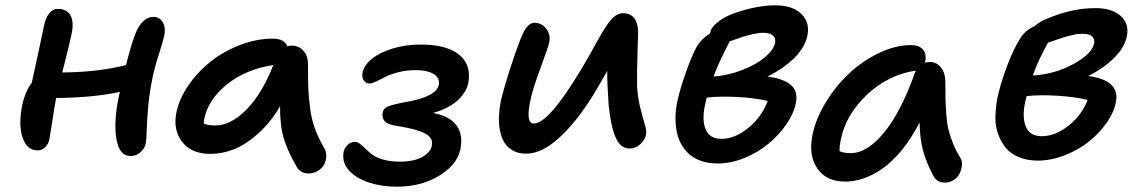

<svg xmlns="http://www.w3.org/2000/svg" viewBox="-20 -621 4226 715"><path d="M120.1 -61Q80.6 -61 64.5 -107.7Q48.3 -154.3 62 -226.1Q74.2 -282.2 98.1 -312Q132.3 -468.3 144 -525.9Q149.4 -553.7 162.8 -570.8Q176.3 -587.9 195.8 -587.9Q228 -587.9 241.9 -564.5Q255.9 -541 247.1 -497.1Q241.7 -468.3 211.9 -351.1Q348.6 -352.5 449.2 -378.9Q470.7 -463.4 485.8 -499Q496.1 -525.4 513.2 -541.7Q530.3 -558.1 550.8 -558.1Q574.7 -558.1 586.2 -537.6Q597.7 -517.1 591.8 -488.8Q587.9 -469.7 570.6 -415.3Q553.2 -360.8 546.9 -326.2Q536.1 -272.9 531.7 -222.2Q527.3 -171.4 526.4 -136.2Q525.4 -101.1 522.9 -87.9Q518.6 -67.4 502.7 -53.7Q486.8 -40 466.8 -40Q423.3 -40 413.1 -106Q402.8 -171.9 423.8 -268.1Q425.8 -275.9 426.8 -278.8Q331.1 -257.8 189 -255.9Q182.6 -222.2 174.8 -169.9Q167 -117.7 164.1 -103Q160.2 -84.5 148.2 -72.8Q136.2 -61 120.1 -61Z M763.7 -47.9Q692.9 -47.9 658.4 -92.5Q624 -137.2 636.7 -201.2Q647 -252.9 681.6 -303.2Q716.3 -353.5 764.6 -391.8Q813 -430.2 874.3 -453.6Q935.5 -477.1 995.6 -477.1Q1040 -477.1 1049.8 -448.2Q1055.7 -451.2 1064.9 -451.2Q1093.8 -451.2 1110.4 -431.6Q1127 -412.1 1127 -380.9Q1127 -321.8 1128.2 -290.8Q1129.4 -259.8 1134.8 -218.3Q1140.1 -176.8 1152.6 -142.6Q1165 -108.4 1186 -71.8Q1195.3 -57.6 1195.1 -40.3Q1194.8 -22.9 1187.3 -8.8Q1179.7 5.4 1164.1 15.1Q1148.4 24.9 1128.9 24.9Q1097.2 24.9 1083 -2.9Q1052.2 -56.2 1037.4 -103.8Q1022.5 -151.4 1022.9 -225.1Q986.3 -163.1 939.7 -122.1Q893.1 -81.1 849.9 -64.5Q806.6 -47.9 763.7 -47.9ZM740.7 -178.2Q738.8 -166.5 738.8 -161.1Q752.9 -153.8 781.7 -153.8Q838.9 -153.8 897 -212.2Q955.1 -270.5 998 -378.9Q894 -362.8 824.5 -306.2Q754.9 -249.5 740.7 -178.2Z M1458 74.2Q1401.9 74.2 1355 59.1Q1308.1 43.9 1281.2 15.4Q1254.4 -13.2 1258.8 -49.8Q1260.7 -67.4 1273.4 -80.1Q1286.1 -92.8 1300.8 -92.8Q1311 -92.8 1320.8 -85.2Q1330.6 -77.6 1341.3 -66.9Q1352.1 -56.2 1366.7 -45.2Q1381.3 -34.2 1407.7 -26.6Q1434.1 -19 1468.8 -19Q1523.4 -19 1555.7 -38.3Q1587.9 -57.6 1588.9 -85.9Q1590.8 -109.9 1561 -125Q1531.2 -140.1 1464.8 -150.9Q1427.7 -155.8 1414.8 -167.5Q1401.9 -179.2 1404.8 -199.2Q1406.2 -216.8 1424.1 -224.4Q1441.9 -231.9 1491.7 -241.2Q1548.3 -250.5 1580.6 -267.8Q1612.8 -285.2 1614.7 -309.1Q1616.2 -333.5 1592.8 -346.7Q1569.3 -359.9 1527.8 -359.9Q1494.1 -359.9 1463.6 -352.1Q1433.1 -344.2 1415.5 -335Q1397.9 -325.7 1381.6 -317.9Q1365.2 -310.1 1356.9 -310.1Q1342.8 -310.1 1335 -321Q1327.1 -332 1329.6 -347.2Q1333.5 -376.5 1364.3 -401.4Q1395 -426.3 1443.4 -440.7Q1491.7 -455.1 1545.9 -455.1Q1639.6 -455.1 1686 -420.4Q1732.4 -385.7 1725.6 -324.2Q1722.7 -284.2 1687.7 -250.5Q1652.8 -216.8 1591.8 -200.2Q1648.9 -190.4 1675.5 -159.7Q1702.1 -128.9 1696.8 -80.1Q1690.9 -15.1 1621.8 29.5Q1552.7 74.2 1458 74.2Z M1939.5 -48.8Q1910.6 -48.8 1889.9 -60.3Q1869.1 -71.8 1857.9 -90.8Q1846.7 -109.9 1841.8 -135.5Q1836.9 -161.1 1838.1 -188.5Q1839.4 -215.8 1845.2 -245.1Q1854.5 -286.6 1877 -356.9Q1899.4 -427.2 1913.6 -462.9Q1926.8 -500 1940.2 -518.1Q1953.6 -536.1 1970.2 -536.1Q1996.6 -536.1 2013.9 -514.4Q2031.2 -492.7 2025.4 -463.9Q2022.5 -447.8 1994.6 -372.6Q1966.8 -297.4 1958.5 -262.2Q1934.1 -161.1 1968.3 -161.1Q2022.9 -161.1 2142.6 -359.9Q2159.2 -387.2 2180.2 -424.8Q2201.2 -462.4 2213.6 -484.6Q2226.1 -506.8 2241.2 -529.1Q2256.3 -551.3 2270.5 -561.5Q2284.7 -571.8 2299.3 -571.8Q2327.6 -571.8 2341.6 -553.7Q2355.5 -535.6 2356.4 -503.9Q2356 -487.8 2354.5 -440.2Q2353 -392.6 2352.5 -366Q2352.1 -339.4 2352.5 -297.9Q2355.5 -253.9 2365.2 -216.1Q2375 -178.2 2381.6 -156.5Q2388.2 -134.8 2386.2 -121.1Q2381.8 -99.6 2364.3 -83.7Q2346.7 -67.9 2325.2 -67.9Q2307.1 -67.9 2293.7 -78.9Q2280.3 -89.8 2271.2 -112.3Q2262.2 -134.8 2256.6 -162.4Q2251 -189.9 2246.6 -229Q2241.2 -304.2 2241.2 -356.9Q2216.3 -311.5 2188.5 -266.1Q2127.4 -167.5 2062.7 -108.2Q1998 -48.8 1939.5 -48.8Z M2652.8 -12.2Q2618.7 -12.2 2591.6 -21.5Q2564.5 -30.8 2546.4 -47.1Q2528.3 -63.5 2516.4 -85.2Q2504.4 -106.9 2499.8 -132.8Q2495.1 -158.7 2495.6 -186.3Q2496.1 -213.9 2502 -242.2Q2513.2 -293 2534.7 -353Q2556.2 -413.1 2575.2 -448.2Q2593.3 -478 2624 -496.1L2625 -500Q2628.4 -519.5 2653.6 -539.3Q2678.7 -559.1 2711.9 -570.8Q2795.9 -601.1 2867.2 -601.1Q2930.7 -601.1 2963.6 -569.8Q2996.6 -538.6 2986.8 -488.8Q2978 -444.8 2937.7 -405Q2897.5 -365.2 2837.9 -335.9Q2896 -328.6 2924.3 -305.4Q2952.6 -282.2 2943.8 -236.8Q2936 -198.2 2908.4 -158.2Q2880.9 -118.2 2842 -85.9Q2803.2 -53.7 2752.9 -33Q2702.6 -12.2 2652.8 -12.2ZM2821.8 -499Q2805.2 -499 2781.5 -493.4Q2757.8 -487.8 2744.1 -483.2Q2730.5 -478.5 2696.8 -466.8Q2693.4 -458.5 2682.4 -437.3Q2671.4 -416 2659.4 -389.9Q2647.5 -363.8 2637.2 -335.9Q2692.9 -340.3 2744.9 -360.6Q2796.9 -380.9 2828.6 -408Q2860.4 -435.1 2866.2 -460Q2869.6 -480 2857.4 -489.5Q2845.2 -499 2821.8 -499ZM2604 -223.1Q2593.8 -169.9 2608.9 -137Q2624 -104 2667 -104Q2716.8 -104 2766.8 -144.8Q2816.9 -185.5 2838.9 -245.1Q2792 -256.3 2726.8 -259.8Q2661.6 -263.2 2611.8 -257.8Q2610.4 -250 2604 -223.1Z M3127.4 55.2Q3057.1 55.2 3023.7 6.3Q2990.2 -42.5 3005.4 -117.2Q3017.1 -176.8 3053.7 -237.5Q3090.3 -298.3 3140.1 -345.7Q3189.9 -393.1 3252.2 -423.1Q3314.5 -453.1 3373.5 -453.1Q3402.3 -453.1 3416.7 -436.8Q3431.2 -420.4 3425.3 -391.1Q3425.3 -390.1 3424.8 -388.9Q3424.3 -387.7 3424.3 -387.2Q3433.1 -390.1 3442.4 -390.1Q3468.8 -390.1 3484.6 -369.1Q3500.5 -348.1 3500.5 -316.9Q3500.5 -271.5 3501 -249.5Q3501.5 -227.5 3504.2 -193.1Q3506.8 -158.7 3512.5 -136.7Q3518.1 -114.7 3528.8 -87.4Q3539.6 -60.1 3555.7 -34.2Q3564 -22 3562.3 -5.9Q3560.5 10.3 3553.7 24.7Q3546.9 39.1 3531.7 49.1Q3516.6 59.1 3498.5 59.1Q3470.2 59.1 3456.5 35.2Q3431.6 -11.2 3418.7 -55.4Q3405.8 -99.6 3404.3 -165Q3374.5 -106 3338.6 -62.3Q3302.7 -18.6 3266.6 6.6Q3230.5 31.7 3195.8 43.5Q3161.1 55.2 3127.4 55.2ZM3111.3 -101.1Q3106.4 -81.1 3106.4 -58.1Q3120.6 -50.8 3148.4 -50.8Q3209.5 -50.8 3272.2 -127.4Q3335 -204.1 3385.7 -346.2Q3386.7 -350.1 3390.6 -357.9H3388.7Q3285.6 -341.8 3207.3 -267.1Q3128.9 -192.4 3111.3 -101.1Z M3845.2 -22.9Q3804.7 -22.9 3773.4 -36.1Q3742.2 -49.3 3724.6 -71.5Q3707 -93.8 3696.5 -123Q3686 -152.3 3686.8 -185.1Q3687.5 -217.8 3693.4 -252Q3705.1 -308.6 3730 -374.5Q3754.9 -440.4 3779.3 -478Q3798.3 -508.8 3831.5 -522.9Q3855.5 -543.5 3886.2 -554.2Q3974.1 -590.8 4059.6 -590.8Q4121.1 -590.8 4153.6 -561.5Q4186 -532.2 4176.3 -485.8Q4168 -444.3 4129.2 -405.5Q4090.3 -366.7 4032.2 -337.9Q4149.4 -322.8 4136.2 -244.1Q4129.9 -205.6 4102.5 -165.8Q4075.2 -126 4035.9 -94.5Q3996.6 -63 3945.6 -43Q3894.5 -22.9 3845.2 -22.9ZM4012.2 -495.1Q4003.9 -495.1 3995.6 -494.4Q3987.3 -493.7 3977.1 -491.2Q3966.8 -488.8 3960 -487.3Q3953.1 -485.8 3940.4 -481.7Q3927.7 -477.5 3922.1 -475.6Q3916.5 -473.6 3901.6 -468.5Q3886.7 -463.4 3882.3 -461.9Q3881.3 -460 3867.4 -433.3Q3853.5 -406.7 3844.2 -385.5Q3835 -364.3 3826.2 -339.8Q3909.2 -344.7 3978.3 -383.1Q4047.4 -421.4 4054.2 -459Q4057.6 -476.6 4046.4 -485.8Q4035.2 -495.1 4012.2 -495.1ZM3796.4 -234.9Q3786.1 -180.2 3801.3 -147Q3816.4 -113.8 3859.4 -113.8Q3909.2 -113.8 3958.7 -152.6Q4008.3 -191.4 4030.3 -249Q3983.9 -260.3 3918.9 -264.4Q3854 -268.6 3803.2 -263.2Q3802.2 -259.8 3799.8 -250Q3797.4 -240.2 3796.4 -234.9Z"/></svg>

Font: Shantell Sans Irregular Bouncy
Style: Italic
Weight: 500
Italic angle: -11.31°
Designer: Stephen Nixon, Anya Danilova, Shantell Martin
Foundry: Arrow Type
Version: Version 1.006;[9816181b4]